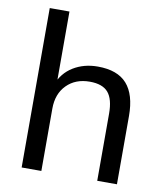

<svg xmlns="http://www.w3.org/2000/svg" viewBox="-83 -805 754 873"><g transform="rotate(10 294.5 -368.0)"><path d="M76 0V-736H167V-394H154Q176 -452 225 -482Q274 -512 338 -512Q429 -512 472.5 -463Q516 -414 516 -315V0H425V-310Q425 -377 399 -407.5Q373 -438 314 -438Q248 -438 207.5 -397Q167 -356 167 -288V0Z"/></g></svg>

Font: Mulish Medium
Style: Regular
Weight: 500
Designer: Vernon Adams
Foundry: Vernon Adams
Version: Version 3.603; ttfautohint (v1.8.3)